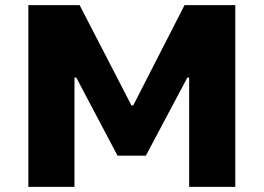

<svg xmlns="http://www.w3.org/2000/svg" viewBox="-20 -725 1023 745"><path d="M90 0V-705H289L490 -316H497L696 -705H893V0H714V-424H707L546 -121H436L276 -424H269V0Z"/></svg>

Font: Nunito Sans 6pt Black
Style: Regular
Weight: 900
Version: Version 3.101;gftools[0.9.27]